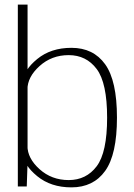

<svg xmlns="http://www.w3.org/2000/svg" viewBox="-20 -805 580 829"><path d="M57 0H95.5L99 -102V-785H57ZM288.5 4Q383 4 434 -67Q485 -138 485 -297Q485 -456.5 434 -527.5Q383 -598.5 288.5 -598.5Q199.5 -598.5 140.5 -550Q81.5 -501.5 81.5 -455L98.5 -419Q98.5 -472.5 150.8 -519.8Q203 -567 276.5 -567Q352.5 -567 397.5 -507Q442.5 -447 442.5 -297Q442.5 -147 397.5 -87.2Q352.5 -27.5 276.5 -27.5Q203 -27.5 150.8 -74.5Q98.5 -121.5 98.5 -175.5L81.5 -139Q81.5 -93 140.5 -44.5Q199.5 4 288.5 4Z"/></svg>

Font: Anybody UltraCondensed Thin ExtraLight
Style: Regular
Weight: 250
Version: Version 1.111